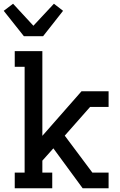

<svg xmlns="http://www.w3.org/2000/svg" viewBox="-21 -1009 641 1029"><path d="M107 -815 -1 -951 49 -989 158 -871 268 -989 317 -951 210 -815ZM58 0V-84H111V-651H58V-735H206V-281L416 -520H561V-436H462L326 -282L474 -84H561V0H422L265 -214L206 -148V-84H259V0Z"/></svg>

Font: Iosevka Etoile Medium
Style: Regular
Weight: 500
Designer: Belleve Invis
Foundry: Belleve Invis
Version: Version 22.1.2; ttfautohint (v1.8.4)